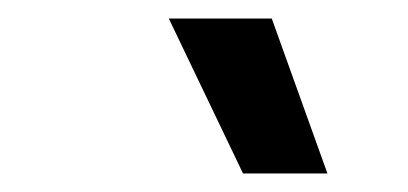

<svg xmlns="http://www.w3.org/2000/svg" viewBox="-20 -742 440 207"><path d="M162 -722H273L333 -555H242Z"/></svg>

Font: Sarabun SemiBold
Style: Italic
Weight: 600
Italic angle: -10°
Designer: Suppakit Chalermlarp | Katatrad Co.,Ltd.
Foundry: Cadson Demak Co.,Ltd.
Version: Version 1.000; ttfautohint (v1.6)